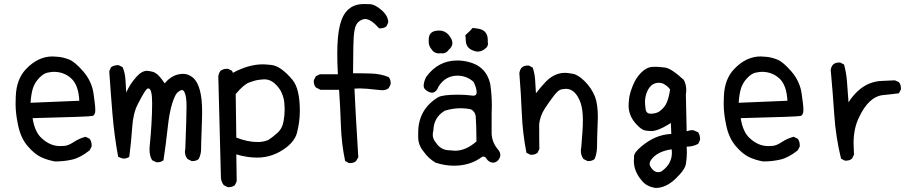

<svg xmlns="http://www.w3.org/2000/svg" viewBox="-20 -800 4540 949"><path d="M252 -2Q217 -8 184.5 -22.5Q152 -37 117 -77.5Q82 -118 69 -183Q57 -239 57 -287L58 -324Q61 -409 109 -459Q168 -521 240 -521Q246 -521 269 -519Q292 -517 321 -506Q350 -495 391.5 -447Q433 -399 442 -339.5Q451 -280 451 -256Q451 -231 437 -227Q423 -223 141 -216Q152 -146 187 -116Q228 -78 277 -78Q281 -78 299 -79Q317 -80 344.5 -98Q372 -116 403 -124L423 -114Q433 -101 433 -82V-76L423 -57Q378 -21 338 -11.5Q298 -2 252 -2ZM131 -292 372 -302Q368 -380 332 -412.5Q296 -445 246 -445Q235 -445 215 -441Q195 -437 173.5 -414.5Q152 -392 143 -364.5Q134 -337 131 -292Z M759 2H753L732 -8Q719 -29 719 -62Q719 -72 722 -101Q725 -130 728.5 -185.5Q732 -241 732 -290Q732 -363 713 -363Q706 -363 694.5 -345.5Q683 -328 660.5 -284Q638 -240 633.5 -171.5Q629 -103 619 -25Q607 -16 590 -16Q585 -16 564 -25Q545 -128 536 -235.5Q527 -343 520 -448L529 -468Q544 -478 563 -478H566L586 -468Q598 -440 600 -407Q602 -374 604 -343Q623 -386 655 -421Q681 -450 707 -450Q713 -450 731.5 -446Q750 -442 765.5 -425Q781 -408 794 -388Q833 -435 886 -435Q911 -435 934 -416Q979 -377 979 -249Q979 -216 976.5 -153.5Q974 -91 974 -64Q974 -37 962 -14Q950 -4 933 -4H927L907 -14Q894 -30 894 -51L896 -66Q902 -226 902 -275Q902 -323 892 -344Q887 -355 879 -355Q873 -355 859.5 -345Q846 -335 831.5 -290Q817 -245 808.5 -165.5Q800 -86 788 -8Q776 2 759 2Z M1111 125H1105L1086 115Q1074 100 1072 80L1059 -423Q1061 -438 1070 -450Q1084 -460 1101 -460H1107L1127 -450L1131 -440Q1209 -482 1279 -482Q1291 -482 1321 -479Q1368 -474 1426 -405Q1462 -361 1462 -252Q1462 -198 1448 -144Q1438 -105 1396 -72Q1330 -21 1251 -21Q1201 -21 1148 -37L1150 96L1141 115Q1129 125 1111 125ZM1253 -98Q1282 -98 1306 -108Q1325 -120 1350.5 -142.5Q1376 -165 1382 -203Q1387 -232 1387 -259Q1387 -268 1385.5 -290.5Q1384 -313 1373 -339.5Q1362 -366 1336 -389Q1314 -408 1286 -408Q1280 -408 1260 -405.5Q1240 -403 1212 -392.5Q1184 -382 1145 -335L1148 -120Q1204 -98 1253 -98Z M1711 6H1705L1686 -4Q1668 -88 1665 -178.5Q1662 -269 1656 -356H1564L1541 -368Q1531 -380 1531 -397V-403L1541 -423L1561 -433H1650Q1647 -489 1647 -534Q1647 -627 1661 -679Q1687 -780 1778 -780Q1779 -780 1806 -779.5Q1833 -779 1866 -750Q1899 -721 1899 -689L1890 -670Q1878 -660 1860 -660H1854Q1813 -706 1785 -706Q1771 -706 1754.5 -694Q1738 -682 1732.5 -651.5Q1727 -621 1726.5 -571Q1726 -521 1725 -438Q1772 -438 1817 -436.5Q1862 -435 1901 -419Q1911 -407 1911 -390V-384L1901 -364Q1888 -354 1869 -354L1846 -356Q1787 -363 1759 -363L1732 -362Q1736 -264 1751 -23L1740 -4Q1729 6 1711 6Z M2342 -545Q2329 -545 2314 -552Q2282 -566 2282 -603Q2282 -614 2280 -626Q2306 -649 2316 -662Q2327 -660 2339 -659Q2391 -653 2391 -602V-593L2392 -585Q2392 -570 2380 -561Q2362 -545 2342 -545ZM2167 -536 2159 -537 2150 -536Q2125 -536 2111 -559Q2099 -574 2099 -593V-605Q2099 -649 2150 -649Q2187 -649 2207 -614Q2216 -600 2216 -587Q2216 -569 2198 -554Q2186 -536 2167 -536ZM2224 19Q2179 19 2133 4Q2097 -17 2073 -52Q2047 -83 2047 -123V-144Q2047 -259 2145 -319Q2167 -332 2244 -332Q2282 -332 2310 -328L2319 -327Q2336 -327 2336 -343Q2336 -364 2321 -395Q2287 -426 2241 -426Q2182 -426 2148 -373Q2136 -342 2115 -342Q2102 -342 2086 -354Q2074 -363 2074 -376Q2074 -394 2086 -419Q2145 -501 2240 -501Q2266 -501 2291 -495Q2382 -475 2403 -386Q2411 -332 2411 -277L2410 -237V-144Q2410 -100 2439 -64Q2453 -49 2453 -34Q2453 -21 2442.5 -8.5Q2432 4 2416 4Q2396 2 2385 -15Q2379 -26 2370 -26L2363 -25Q2305 19 2224 19ZM2229 -55Q2283 -55 2335 -101Q2335 -134 2334 -167.5Q2333 -201 2331.5 -223.5Q2330 -246 2309 -259Q2287 -265 2251 -265Q2215 -264 2179 -253Q2124 -221 2122 -155Q2119 -144 2119 -134Q2119 -112 2136 -93Q2160 -57 2204 -57Z M2890 -4H2884L2864 -14Q2851 -32 2851 -55Q2851 -63 2853 -72L2859 -150Q2861 -178 2861 -206Q2861 -257 2850 -291Q2825 -361 2777 -361Q2772 -361 2756 -358.5Q2740 -356 2718.5 -328Q2697 -300 2673.5 -264.5Q2650 -229 2645 -187Q2645 -91 2646 -64L2637 -45Q2625 -35 2608 -35H2602L2582 -45Q2563 -142 2559 -241.5Q2555 -341 2547 -438Q2552 -476 2588 -476H2594L2613 -466Q2623 -437 2625 -404.5Q2627 -372 2629 -339Q2650 -366 2672 -390Q2717 -440 2773 -440Q2784 -440 2810.5 -435.5Q2837 -431 2870 -398.5Q2903 -366 2921 -322Q2935 -285 2935 -220Q2935 -208 2933 -161Q2931 -114 2931 -78.5Q2931 -43 2919 -14Q2907 -4 2890 -4Z M3221 129Q3178 123 3155 96Q3113 49 3113 -4Q3113 -10 3114 -28.5Q3115 -47 3150.5 -76.5Q3186 -106 3221.5 -121Q3257 -136 3298 -138L3296 -192Q3233 -152 3198 -152Q3191 -152 3171.5 -154.5Q3152 -157 3127 -184Q3087 -226 3087 -278Q3087 -289 3089.5 -313Q3092 -337 3107.5 -376Q3123 -415 3148.5 -440.5Q3174 -466 3199 -469Q3208 -470 3219 -470Q3237 -470 3267.5 -466Q3298 -462 3360 -405Q3372 -382 3372 -355Q3372 -344 3370 -333L3374 -151Q3390 -157 3403 -157Q3408 -157 3431 -146Q3440 -132 3440 -115V-108L3431 -89Q3405 -75 3374 -75L3375 -45Q3375 -21 3370.5 9Q3366 39 3318.5 84Q3271 129 3221 129ZM3232 51Q3247 51 3255 43Q3301 8 3301 -45L3300 -62Q3229 -52 3199 -11Q3191 0 3191 10Q3191 21 3204 36Q3217 51 3232 51ZM3196 -238Q3218 -238 3236 -247Q3265 -267 3276 -294Q3287 -321 3292 -358Q3281 -374 3259 -386Q3248 -391 3237 -391Q3195 -391 3176 -341Q3168 -319 3168 -295Q3168 -285 3171 -261.5Q3174 -238 3196 -238Z M3752 -2Q3717 -8 3684.5 -22.5Q3652 -37 3617 -77.5Q3582 -118 3569 -183Q3557 -239 3557 -287L3558 -324Q3561 -409 3609 -459Q3668 -521 3740 -521Q3746 -521 3769 -519Q3792 -517 3821 -506Q3850 -495 3891.5 -447Q3933 -399 3942 -339.5Q3951 -280 3951 -256Q3951 -231 3937 -227Q3923 -223 3641 -216Q3652 -146 3687 -116Q3728 -78 3777 -78Q3781 -78 3799 -79Q3817 -80 3844.5 -98Q3872 -116 3903 -124L3923 -114Q3933 -101 3933 -82V-76L3923 -57Q3878 -21 3838 -11.5Q3798 -2 3752 -2ZM3631 -292 3872 -302Q3868 -380 3832 -412.5Q3796 -445 3746 -445Q3735 -445 3715 -441Q3695 -437 3673.5 -414.5Q3652 -392 3643 -364.5Q3634 -337 3631 -292Z M4162 -6H4156L4137 -16Q4111 -122 4103.5 -233.5Q4096 -345 4086 -454Q4091 -491 4127 -491H4133L4152 -481Q4164 -437 4167 -389Q4170 -341 4174 -294Q4193 -325 4219.5 -349.5Q4246 -374 4276 -386.5Q4306 -399 4338 -400Q4370 -401 4403 -403L4423 -394Q4433 -382 4433 -364V-358L4423 -339Q4387 -334 4344 -330Q4273 -322 4225 -218Q4199 -165 4199 -92L4201 -35L4191 -16Q4180 -6 4162 -6Z"/></svg>

Font: Xiaolai Mono SC
Style: Regular
Weight: 400
Monospace: yes
Designer: LXGW / Nozomi Seto
Version: Version 3.113;September 30, 2024